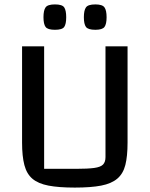

<svg xmlns="http://www.w3.org/2000/svg" viewBox="-20 -835 678 870"><path d="M319 15Q246 15 199.5 6Q153 -3 127 -25Q101 -47 90.5 -87Q80 -127 80 -189V-625H180V-70H324Q378 -70 407 -74Q436 -78 447 -89.5Q458 -101 458 -123V-625H558V-189Q558 -127 548 -87.5Q538 -48 511.5 -25.5Q485 -3 438.5 6Q392 15 319 15ZM412 -700Q379 -700 369.5 -713Q360 -726 360 -757Q360 -788 369.5 -801.5Q379 -815 412 -815Q444 -815 453.5 -801.5Q463 -788 463 -757Q463 -726 453.5 -713Q444 -700 412 -700ZM229 -700Q196 -700 186.5 -713Q177 -726 177 -757Q177 -788 186.5 -801.5Q196 -815 229 -815Q262 -815 271 -801.5Q280 -788 280 -757Q280 -726 271 -713Q262 -700 229 -700Z"/></svg>

Font: Changa ExtraLight
Style: Regular
Weight: 400
Version: Version 3.002; ttfautohint (v1.8.2)